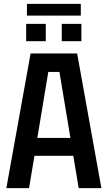

<svg xmlns="http://www.w3.org/2000/svg" viewBox="-20 -978 560 998"><path d="M13 0 139 -700H381L507 0H389L361 -168H159L131 0ZM174 -261H346L289 -604H231ZM116 -764V-854H218V-764ZM301 -764V-854H403V-764ZM120 -897V-958H400V-897Z"/></svg>

Font: Tektur SemiCondensed Medium
Style: Regular
Weight: 500
Width: 4
Designer: Adam Jagosz
Foundry: Adam Jagosz
Version: Version 1.005;gftools[0.9.30]